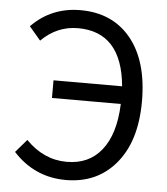

<svg xmlns="http://www.w3.org/2000/svg" viewBox="-54 -795 745 856"><g transform="rotate(5 319.0 -367.0)"><path d="M53 -656Q142 -747 272 -747Q413 -747 495 -650Q580 -549 580 -366Q580 -185 493 -84Q410 13 272 13Q132 13 36 -92L86 -150Q166 -68 269 -68Q368 -68 424 -138Q482 -210 487 -346H179V-425H486Q464 -666 268 -666Q174 -666 104 -596Z"/></g></svg>

Font: KaiGen Gothic CN Regular
Style: Regular
Weight: 400
Designer: Ryoko NISHIZUKA  (kana & ideographs); Paul D. Hunt (Latin, Greek & Cyrillic); Wenlong ZHANG  (bopomofo); Sandoll Communi
Foundry: Adobe Systems Incorporated
Version: Version 1.002.20150501